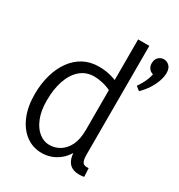

<svg xmlns="http://www.w3.org/2000/svg" viewBox="-194 -954 1019 1094"><g transform="rotate(30 315.5 -407.0)"><path d="M546.2 -572 520.3 -592.5Q530.9 -607.8 540.9 -625.8Q551 -643.7 557.9 -661.8Q564.8 -679.9 567.1 -695.1Q547.7 -700.6 538.5 -714.8Q529.4 -729 529.4 -745Q529.4 -772.9 544.9 -786.9Q560.4 -800.8 579.3 -800.8Q599 -800.8 615 -785.9Q631 -770.9 631 -739.3Q631 -714.8 620.6 -685.2Q610.2 -655.6 591.1 -626.1Q572 -596.6 546.2 -572ZM468.3 -825V-109.1Q468.3 -73.1 478.2 -59.2Q488.2 -45.3 517.2 -49L520.1 7.1Q479.4 14.1 451.9 4.8Q424.4 -4.5 410.9 -30.6Q397.5 -56.7 397.5 -101.6V-146.6H427Q402.8 -66.7 353 -28.1Q303.1 10.5 240.6 10.5Q182.6 10.5 137.2 -23.1Q91.8 -56.7 66 -117.7Q40.2 -178.8 40.2 -261.1Q40.2 -328.4 56.6 -386.5Q72.9 -444.6 103.8 -488Q134.6 -531.4 179.1 -555.5Q223.6 -579.5 280.7 -579.5Q327.3 -579.5 369.5 -566.6Q411.6 -553.6 447.8 -532.5L397.8 -489.9Q371.1 -503.6 340.1 -510.5Q309.2 -517.4 286 -517.4Q232.2 -517.4 194.5 -485.1Q156.9 -452.7 137.3 -395.6Q117.8 -338.5 117.8 -264.7Q117.8 -195.6 137.3 -147.9Q156.8 -100.3 188.2 -75.7Q219.6 -51 256.2 -51Q292.7 -51 324.3 -70.2Q355.9 -89.4 375.3 -128.7Q394.7 -168 394.7 -229.4V-825Z"/></g></svg>

Font: Yaldevi ExtraLight
Style: Regular
Weight: 200
Designer: Sol Matas, Rajitha Manaperi, Kosala Senevirathne
Foundry: Mooniak
Version: Version 1.100